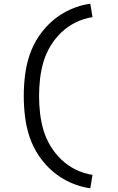

<svg xmlns="http://www.w3.org/2000/svg" viewBox="-20 -861 640 1042"><path d="M470 161Q414 153 361.5 129.5Q309 106 266 69Q223 32 191 -15.5Q159 -63 141 -116.5Q123 -170 116 -226.5Q109 -283 109 -340Q109 -397 116 -453.5Q123 -510 141 -563.5Q159 -617 191 -664.5Q223 -712 266 -749Q309 -786 361.5 -809.5Q414 -833 470 -841L482 -768Q435 -761 392 -740Q349 -719 314.5 -686.5Q280 -654 255 -613Q230 -572 216.5 -527Q203 -482 197.5 -434.5Q192 -387 192 -340Q192 -293 197.5 -245.5Q203 -198 216.5 -153Q230 -108 255 -67Q280 -26 314.5 6.5Q349 39 392 60Q435 81 482 88Z"/></svg>

Font: Bmono
Style: Regular
Weight: 400
Monospace: yes
Designer: Belleve Invis
Foundry: Belleve Invis
Version: Version 11.2.2; ttfautohint (v1.8.2)